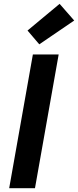

<svg xmlns="http://www.w3.org/2000/svg" viewBox="-20 -985 408 1005"><path d="M28.1 0 152.1 -700H287.1L163.1 0ZM185.6 -753 124.1 -825.2 292 -964.9 368.4 -877.6Z"/></svg>

Font: DM Sans 9pt
Style: Italic
Weight: 400
Italic angle: -10°
Designer: Colophon Foundry, Jonny Pinhorn
Foundry: Colophon Foundry
Version: Version 4.004